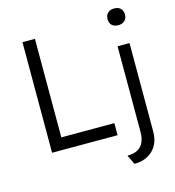

<svg xmlns="http://www.w3.org/2000/svg" viewBox="-134 -866 1071 1174"><g transform="rotate(-15 401.5 -279.0)"><path d="M102 0V-700H181V-76.3H516.8V0ZM571.2 196 542.7 136.5Q582.7 136.5 607.9 122.5Q633 108.5 645.2 82Q657.3 55.5 657.3 18.2V-525H733V36.1Q733 84.4 713.1 120.4Q693.1 156.4 656.8 176.2Q620.5 196 571.2 196ZM696.2 -648.4Q669.6 -648.4 655.3 -662.4Q641 -676.3 641 -701.3Q641 -724.5 655.6 -739.3Q670.2 -754.1 696.2 -754.1Q722.4 -754.1 736.9 -740.2Q751.3 -726.2 751.3 -701.3Q751.3 -677.7 736.7 -663Q722.1 -648.4 696.2 -648.4Z"/></g></svg>

Font: Lexend Medium
Style: Regular
Weight: 500
Designer: Bonnie Shaver-Troup, Thomas Jockin
Foundry: Lexend
Version: Version 1.005